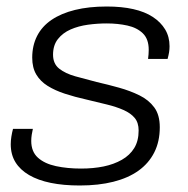

<svg xmlns="http://www.w3.org/2000/svg" viewBox="-20 -558 579 590"><path d="M225 12Q175 12 136 4Q97 -4 69.5 -20Q42 -36 27.5 -59.5Q13 -83 13 -115Q13 -126 15 -138.5Q17 -151 20 -162H81Q79 -154 77.5 -144Q76 -134 76 -125Q76 -92 96.5 -73.5Q117 -55 152 -47.5Q187 -40 229 -40Q267 -40 298.5 -46.5Q330 -53 354.5 -67Q379 -81 392.5 -103Q406 -125 406 -157Q406 -181 394 -195.5Q382 -210 359.5 -220Q337 -230 308 -237Q279 -244 246 -252Q210 -260 179.5 -270Q149 -280 126.5 -294Q104 -308 91.5 -329Q79 -350 79 -381Q79 -418 94 -447.5Q109 -477 138.5 -497Q168 -517 210.5 -527.5Q253 -538 308 -538Q354 -538 389.5 -530Q425 -522 449.5 -506Q474 -490 487.5 -467.5Q501 -445 501 -416Q501 -406 499.5 -397Q498 -388 495 -377H435Q436 -385 436.5 -391.5Q437 -398 437 -405Q437 -438 419 -455.5Q401 -473 371.5 -479.5Q342 -486 308 -486Q279 -486 250 -482Q221 -478 197 -467.5Q173 -457 158 -438Q143 -419 143 -390Q143 -362 162 -347Q181 -332 211.5 -323.5Q242 -315 277 -306Q312 -298 346 -288.5Q380 -279 408.5 -265Q437 -251 454 -228Q471 -205 471 -167Q471 -123 454 -89.5Q437 -56 405.5 -33.5Q374 -11 328.5 0.5Q283 12 225 12Z"/></svg>

Font: Archivo SemiExpanded ExtraLight
Style: Italic
Weight: 250
Width: 6
Italic angle: -10°
Designer: Hector Gatti
Foundry: Omnibus-Type
Version: Version 2.001